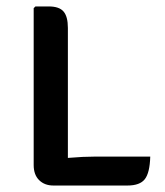

<svg xmlns="http://www.w3.org/2000/svg" viewBox="-20 -569 506 590"><path d="M188.6 1.1H144.1Q116.9 1.1 100.2 -15.5Q83.5 -32 83.5 -61.7V-543.9L88.9 -549.2H129.9Q161.9 -549.2 175.2 -533.7Q188.6 -518.2 188.6 -483.2ZM441.7 -87.8Q440.3 -37.9 425 -18.4Q409.8 1.1 371.6 1.1H144.1L103 -71.9Q145.4 -80.1 190.6 -83.9Q235.8 -87.8 272.4 -87.8Z"/></svg>

Font: Signika SC
Style: Regular
Weight: 300
Designer: Anna Giedryś
Foundry: Anna Giedryś
Version: Version 2.000